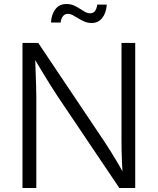

<svg xmlns="http://www.w3.org/2000/svg" viewBox="-20 -943 791 963"><path d="M92.8 0V-727.5H171.9L503.9 -232.4Q517.6 -211.9 534.4 -185.1Q551.3 -158.2 569.8 -126.7Q588.4 -95.2 606.4 -61L595.7 -59.1Q593.3 -93.8 591.8 -127.4Q590.3 -161.1 589.8 -190.9Q589.4 -220.7 589.4 -243.2V-727.5H658.2V0H578.6L268.6 -460.4Q251.5 -486.8 233.2 -515.6Q214.8 -544.4 193.1 -580.6Q171.4 -616.7 143.1 -664.6L155.8 -667.5Q157.2 -622.6 158.7 -583.5Q160.2 -544.4 161.1 -513.4Q162.1 -482.4 162.1 -461.4V0ZM439.5 -827.6Q420.4 -827.6 403.8 -834.7Q387.2 -841.8 372.8 -850.8Q358.4 -859.9 345.5 -866.7Q332.5 -873.5 320.3 -873.5Q304.2 -873.5 294.9 -860.6Q285.6 -847.7 284.2 -830.1H235.8Q237.8 -870.1 257.6 -896.5Q277.3 -922.9 313.5 -922.9Q334 -922.9 350.1 -915.8Q366.2 -908.7 379.9 -899.7Q393.6 -890.6 406.2 -883.5Q418.9 -876.5 432.1 -876.5Q447.3 -876.5 455.8 -886.7Q464.4 -897 467.8 -919.9H515.6Q512.7 -877.9 492.7 -852.8Q472.7 -827.6 439.5 -827.6Z"/></svg>

Font: Inter 17pt Light
Style: Regular
Weight: 300
Version: Version 4.001;git-66647c0bb